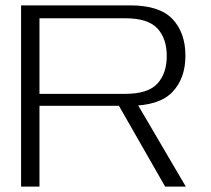

<svg xmlns="http://www.w3.org/2000/svg" viewBox="-20 -695 786 715"><path d="M58.5 0H127V-301H461.5Q572.5 -301 621.5 -351.8Q670.5 -402.5 670.5 -487.5Q670.5 -573 622.5 -624Q574.5 -675 465 -675H58.5ZM595 0H672L480.5 -326.5L410 -323.5ZM127 -345.5V-627H446Q530.5 -627 565.8 -589.5Q601 -552 601 -486.5Q601 -421.5 566 -383.5Q531 -345.5 446 -345.5Z"/></svg>

Font: Anybody Expanded Light
Style: Regular
Weight: 300
Width: 7
Version: Version 1.113;gftools[0.9.25]